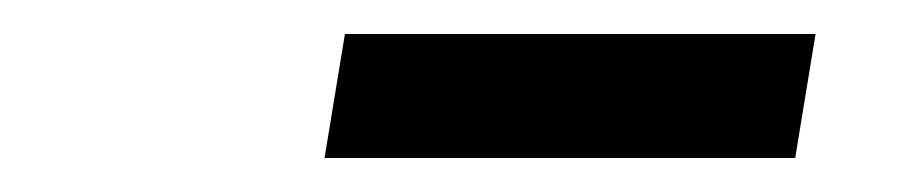

<svg xmlns="http://www.w3.org/2000/svg" viewBox="-20 -720 540 113"><path d="M171 -627 183 -700H460L448 -627Z"/></svg>

Font: Nunito Sans 7pt Condensed SemiBold
Style: Italic
Weight: 600
Width: 3
Italic angle: -9°
Designer: Vernon Adams
Foundry: Vernon Adams
Version: Version 3.101;gftools[0.9.27]